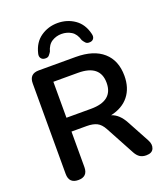

<svg xmlns="http://www.w3.org/2000/svg" viewBox="-167 -1052 1017 1174"><g transform="rotate(-20 341.5 -465.0)"><path d="M200 -375H360Q504 -375 504 -492Q504 -609 360 -609H200ZM200 -760Q184 -761 175.5 -773Q167 -785 172 -804Q188 -871 236.5 -904.5Q285 -938 346 -938Q408 -938 456.5 -904.5Q505 -871 521 -804Q526 -785 518 -773Q510 -761 494 -760Q475 -758 465.5 -768.5Q456 -779 450 -789Q438 -832 409.5 -849.5Q381 -867 346 -867Q312 -867 283.5 -849.5Q255 -832 243 -789Q237 -779 228 -768.5Q219 -758 200 -760ZM139 8Q78 8 78 -54V-643Q78 -705 140 -705H380Q496 -705 558.5 -650Q621 -595 621 -495Q621 -416 580 -364.5Q539 -313 462 -296Q512 -280 545 -218L623 -74Q640 -43 629.5 -17.5Q619 8 581 8Q556 8 539.5 -3Q523 -14 511 -36L409 -225Q390 -260 364.5 -272.5Q339 -285 299 -285H200V-54Q200 8 139 8Z"/></g></svg>

Font: Chiron GoRound TC M
Style: Regular
Weight: 500
Designer: Ryoko NISHIZUKA 西塚涼子 (kana, bopomofo & ideographs); Paul D. Hunt (Latin, Greek & Cyrillic); Sandoll Communications 산돌커뮤니
Foundry: Adobe
Version: Version 1.000;hotconv 1.1.1;makeotfexe 2.6.0